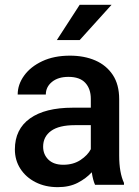

<svg xmlns="http://www.w3.org/2000/svg" viewBox="-20 -770 579 800"><path d="M376 0Q367.2 -19.5 362.3 -52.2Q339.4 -26.9 304.2 -8.5Q269 9.8 220.7 9.8Q168.9 9.8 128.4 -10.7Q87.9 -31.2 64.9 -66.9Q42 -102.5 42 -147.5Q42 -231.4 104.7 -276.4Q167.5 -321.3 283.2 -321.3H358.4V-357.9Q358.4 -399.9 335.4 -424.8Q312.5 -449.7 265.1 -449.7Q222.2 -449.7 196.5 -428.7Q170.9 -407.7 170.9 -376H53.7Q53.7 -418 80.6 -455.1Q107.4 -492.2 156.2 -515.1Q205.1 -538.1 271.5 -538.1Q331.1 -538.1 377.2 -518.1Q423.3 -498 450 -457.8Q476.6 -417.5 476.6 -356.9V-122.1Q476.6 -50.3 496.6 -7.8V0ZM243.7 -83.5Q285.6 -83.5 315.7 -103.5Q345.7 -123.5 358.4 -148.4V-248.5H292Q226.1 -248.5 192.9 -224.6Q159.7 -200.7 159.7 -158.7Q159.7 -126.5 181.6 -105Q203.6 -83.5 243.7 -83.5ZM216.8 -603 312 -750H444.8L312 -603Z"/></svg>

Font: Vazirmatn RD Medium
Style: Regular
Weight: 500
Designer: Saber Rastikerdar
Foundry: Saber Rastikerdar
Version: Version 33.003